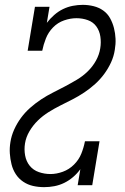

<svg xmlns="http://www.w3.org/2000/svg" viewBox="-20 -763 515 791"><path d="M162 8Q138 8 116 3Q94 -2 75.5 -14.5Q57 -27 45 -45.5Q33 -64 27.5 -86Q22 -108 20.5 -131Q19 -154 23 -178Q27 -204 38.5 -229.5Q50 -255 66.5 -277.5Q83 -300 104.5 -319Q126 -338 149.5 -353.5Q173 -369 198 -381.5Q223 -394 247.5 -407Q272 -420 296.5 -434.5Q321 -449 341.5 -469Q362 -489 375.5 -513.5Q389 -538 393 -564Q397 -588 393.5 -612Q390 -636 377 -654Q364 -672 342 -680Q320 -688 295 -688Q270 -688 244 -679Q218 -670 198.5 -650Q179 -630 169 -604.5Q159 -579 154 -554H94L124 -735H184L173 -669Q186 -686 203 -701Q220 -716 239.5 -725.5Q259 -735 280 -739Q301 -743 321 -743Q344 -743 366 -737.5Q388 -732 405.5 -719.5Q423 -707 433.5 -688Q444 -669 449.5 -647.5Q455 -626 456 -603.5Q457 -581 453 -558Q449 -531 437.5 -506Q426 -481 409.5 -458.5Q393 -436 372 -417Q351 -398 327 -382Q303 -366 278.5 -353.5Q254 -341 229 -328.5Q204 -316 180 -301Q156 -286 136 -266.5Q116 -247 101.5 -222.5Q87 -198 83 -172Q79 -147 83.5 -122.5Q88 -98 102.5 -80Q117 -62 140 -54Q163 -46 188 -46Q213 -46 239 -55.5Q265 -65 285 -85Q305 -105 315 -130Q325 -155 330 -181H390L360 0H300L311 -66Q298 -48 281 -33.5Q264 -19 244.5 -9.5Q225 0 204 4Q183 8 162 8Z"/></svg>

Font: Iosevka QP Light
Style: Italic
Weight: 300
Italic angle: -9°
Designer: Belleve Invis
Foundry: Belleve Invis
Version: Version 20.0.0; ttfautohint (v1.8.4)